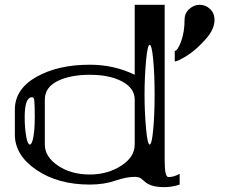

<svg xmlns="http://www.w3.org/2000/svg" viewBox="-20 -770 955 801"><path d="M123 -351.6Q122.1 -364.3 113.3 -364.3Q83 -364.3 83 -281.2Q83 -234.4 89.8 -198.2Q95.7 -167 104.5 -167Q113.3 -167 119.1 -198.2Q125 -228.5 125 -281.2Q125 -334 123 -351.6ZM589.8 -521.5Q583 -449.2 583 -375Q583 -300.8 589.8 -228.5Q595.7 -167 604.5 -167Q613.3 -167 619.1 -228.5Q625 -290 625 -375Q625 -460 619.1 -521.5Q613.3 -583 604.5 -583Q595.7 -583 589.8 -521.5ZM667 -750V-99.6Q667 -31.2 682.6 -31.2Q705.1 -31.2 729.5 -44.9V0Q697.3 10.7 667 10.7Q632.8 10.7 613.3 3.9Q593.8 -2.9 585.9 -10.7Q578.1 -17.6 568.4 -25.4Q558.6 -32.2 542 -32.2Q507.8 -32.2 461.9 -16.6Q414.1 0 354.5 0Q222.7 0 132.8 -60.5Q42 -122.1 42 -208V-312.5Q42 -398.4 131.8 -449.2Q221.7 -500 354.5 -500Q456.1 -500 542 -458V-750ZM542 -167V-354.5Q542 -402.3 488.3 -430.7Q436.5 -458 354.5 -458Q272.5 -458 219.7 -431.6Q167 -405.3 167 -354.5V-167Q167 -116.2 221.7 -79.1Q276.4 -42 354.5 -42Q429.7 -42 486.3 -79.1Q542 -115.2 542 -167ZM875 -687.5Q875 -647.5 837.9 -606.4Q796.9 -560.5 760.7 -538.1Q721.7 -513.7 709 -513.7V-557.6Q720.7 -557.6 735.4 -596.7Q750 -636.7 750 -687.5Q750 -714.8 769.5 -732.4Q789.1 -750 812.5 -750Q837.9 -750 856.4 -732.4Q875 -714.8 875 -687.5Z"/></svg>

Font: okolaksMetalik
Style: bold
Weight: 700
Width: 7
Version: Version 0.6